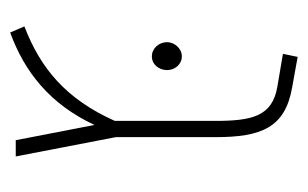

<svg xmlns="http://www.w3.org/2000/svg" viewBox="-134 -461 606 378"><g transform="rotate(90 169.0 -272.0)"><path d="M288 0 250 -197V-393C250 -484 231 -530 153 -544L92 -555L86 -526L151 -515C209 -505 218 -465 218 -393V-195C175 -99 115 -49 32 -17L44 11C121 -17 185 -67 226 -155L256 0H288ZM91 -268C107 -268 118 -282 118 -298C118 -313 107 -327 91 -327C75 -327 63 -312 63 -298C63 -282 75 -268 91 -268Z"/></g></svg>

Font: Assistant ExtraLight
Style: Regular
Weight: 275
Designer: Hebrew By Ben Nathan, Latin by Paul Hunt
Version: Version 2.001;PS 002.001;hotconv 1.0.88;makeotf.lib2.5.64775